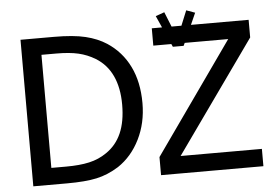

<svg xmlns="http://www.w3.org/2000/svg" viewBox="-54 -875 1345 949"><g transform="rotate(-5 618.5 -400.5)"><path d="M1215.3 -85.9V0H707.5V-89.8L1096.7 -641.1H880.9L874.5 -627.4L875 -627H820.3L820.8 -627.4L814.5 -641.1H725.1V-727.1H775.9L750 -785.2L793.5 -800.8L823.2 -727.1H872.1L902.3 -800.8L945.3 -785.2L919.4 -727.1H1205.6V-639.6L812 -85.9ZM647 -362.8Q647 -264.6 607.2 -184.3Q567.4 -104 498.5 -58.1Q444.8 -24.4 388.7 -12.2Q332.5 0 241.2 0H73.7V-727.1H239.3Q336.4 -727.1 395.8 -712.6Q455.1 -698.2 499.5 -669.4Q571.3 -622.1 609.1 -544.9Q647 -467.8 647 -362.8ZM546.4 -364.3Q546.4 -447.8 518.6 -507.3Q490.7 -566.9 436 -600.1Q397.5 -623.5 353.3 -633.8Q309.1 -644 244.1 -644H170.4V-83H244.1Q311.5 -83 359.1 -93.8Q406.7 -104.5 445.3 -131.3Q496.1 -165.5 521.2 -222.9Q546.4 -280.3 546.4 -364.3Z"/></g></svg>

Font: SG Kara Bold
Style: Regular
Weight: 400
Designer: Damoon Khanjanzadeh
Version: Version 1.000